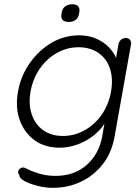

<svg xmlns="http://www.w3.org/2000/svg" viewBox="-20 -691 663 911"><path d="M355.5 -523.4Q400.4 -523.4 436 -507.8Q471.7 -492.2 495.6 -467.8Q519.5 -443.4 530.8 -415.5Q542 -387.7 537.1 -363.3L525.4 -386.7L542 -480.5Q543.9 -493.2 553.7 -502Q563.5 -510.7 576.2 -510.7Q589.8 -510.7 596.7 -502Q603.5 -493.2 601.6 -480.5L524.4 -46.9Q510.7 33.2 467.8 87.9Q424.8 142.6 363.8 171.4Q302.7 200.2 230.5 200.2Q195.3 200.2 158.2 190.9Q121.1 181.6 96.2 168Q71.3 154.3 71.3 138.7Q64.5 129.9 66.4 121.6Q68.4 113.3 77.1 107.4Q88.9 100.6 99.1 106Q109.4 111.3 128.9 120.1Q138.7 123 154.3 128.9Q169.9 134.8 192.9 139.2Q215.8 143.6 242.2 143.6Q332 143.6 390.6 92.3Q449.2 41 464.8 -43L481.4 -138.7L491.2 -135.7Q476.6 -99.6 451.2 -72.8Q425.8 -45.9 394 -27.3Q362.3 -8.8 328.6 0.5Q294.9 9.8 262.7 9.8Q193.4 9.8 145 -24.9Q96.7 -59.6 74.2 -119.6Q51.8 -179.7 65.4 -256.8Q79.1 -333 122.6 -393.6Q166 -454.1 226.1 -488.8Q286.1 -523.4 355.5 -523.4ZM352.5 -466.8Q297.9 -466.8 249.5 -439.5Q201.2 -412.1 168.5 -364.7Q135.7 -317.4 125 -256.8Q114.3 -197.3 130.4 -148.9Q146.5 -100.6 185.1 -73.2Q223.6 -45.9 278.3 -45.9Q333 -45.9 381.3 -72.8Q429.7 -99.6 462.9 -147.5Q496.1 -195.3 506.8 -256.8Q517.6 -318.4 501.5 -366.2Q485.4 -414.1 446.3 -440.4Q407.2 -466.8 352.5 -466.8ZM306.6 -586.9Q285.2 -586.9 276.9 -596.7Q268.6 -606.4 271.5 -624L273.4 -633.8Q276.4 -651.4 290 -661.1Q303.7 -670.9 323.2 -670.9Q341.8 -670.9 350.6 -661.6Q359.4 -652.3 356.4 -633.8L354.5 -624Q351.6 -606.4 338.9 -596.7Q326.2 -586.9 306.6 -586.9Z"/></svg>

Font: Quicksand
Style: Italic
Weight: 400
Designer: Andrew Paglinawan
Foundry: Andrew Paglinawan
Version: Version 3.006